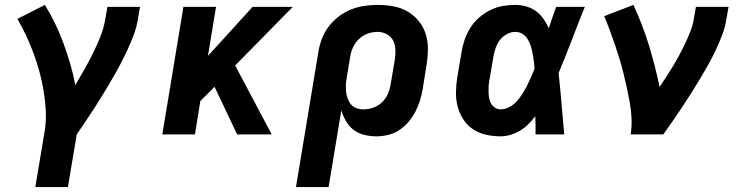

<svg xmlns="http://www.w3.org/2000/svg" viewBox="-20 -548 3040 783"><path d="M257 215H124L163 -18Q169 -59 166.5 -100Q164 -141 157.5 -180Q151 -219 140.5 -257Q130 -295 116.5 -331.5Q103 -368 86.5 -403Q70 -438 51 -471L163 -528Q186 -491 205 -451.5Q224 -412 239 -371Q254 -330 266.5 -287.5Q279 -245 287 -201Q306 -233 324.5 -265.5Q343 -298 359.5 -331.5Q376 -365 389.5 -399Q403 -433 409 -468L418 -520H551L542 -468Q537 -437 525.5 -406Q514 -375 500 -345Q486 -315 470.5 -285.5Q455 -256 438 -227Q421 -198 403.5 -169Q386 -140 368 -112Q350 -84 331 -56Q312 -28 293 0Z M642 0 728 -520H861L828 -320L1010 -520H1174L939 -281L1088 0H947L855 -194L797 -136L775 0Z M1187 215 1278 -334Q1282 -361 1292 -388Q1302 -415 1319.5 -438.5Q1337 -462 1360.5 -480Q1384 -498 1411 -509Q1438 -520 1465.5 -524Q1493 -528 1520 -528Q1552 -528 1583 -522.5Q1614 -517 1640.5 -502Q1667 -487 1686.5 -463.5Q1706 -440 1715.5 -411Q1725 -382 1725 -350Q1725 -318 1720 -286L1704 -186Q1700 -162 1693 -139Q1686 -116 1674.5 -93.5Q1663 -71 1646.5 -51.5Q1630 -32 1609 -18Q1588 -4 1563.5 2Q1539 8 1516 8Q1490 8 1465.5 2Q1441 -4 1422 -18.5Q1403 -33 1391 -54Q1379 -75 1372 -98L1320 215ZM1462 -102Q1482 -102 1502 -109Q1522 -116 1537.5 -130.5Q1553 -145 1561.5 -164.5Q1570 -184 1573 -204L1590 -304Q1593 -324 1592.5 -344.5Q1592 -365 1583.5 -382Q1575 -399 1557.5 -408.5Q1540 -418 1520 -418Q1500 -418 1480 -411Q1460 -404 1444.5 -389.5Q1429 -375 1420 -355.5Q1411 -336 1408 -316L1394 -231Q1391 -216 1390.5 -201.5Q1390 -187 1391.5 -173Q1393 -159 1398 -145.5Q1403 -132 1411.5 -122Q1420 -112 1433.5 -107Q1447 -102 1462 -102Z M2021 8Q1991 8 1962 1.5Q1933 -5 1909 -21Q1885 -37 1869.5 -61Q1854 -85 1846.5 -113.5Q1839 -142 1839.5 -172.5Q1840 -203 1845 -234L1862 -334Q1866 -360 1874.5 -385Q1883 -410 1897.5 -433.5Q1912 -457 1933 -475.5Q1954 -494 1979 -506.5Q2004 -519 2029.5 -523.5Q2055 -528 2081 -528Q2105 -528 2127 -521.5Q2149 -515 2166.5 -502Q2184 -489 2196.5 -471Q2209 -453 2218 -433Q2225 -454 2232.5 -476Q2240 -498 2248 -520H2365Q2338 -453 2312 -385Q2286 -317 2258 -250Q2265 -188 2270 -125Q2275 -62 2281 0H2164Q2164 -18 2164 -36.5Q2164 -55 2163 -74Q2150 -57 2134.5 -41.5Q2119 -26 2100.5 -15Q2082 -4 2061.5 2Q2041 8 2021 8ZM2022 -102Q2040 -102 2057.5 -111.5Q2075 -121 2087.5 -135Q2100 -149 2110.5 -165.5Q2121 -182 2129.5 -199Q2138 -216 2145.5 -233Q2153 -250 2160 -268Q2159 -284 2157 -299.5Q2155 -315 2152 -330.5Q2149 -346 2144.5 -360.5Q2140 -375 2132 -388Q2124 -401 2111 -409.5Q2098 -418 2081 -418Q2064 -418 2046.5 -408.5Q2029 -399 2018 -384Q2007 -369 2001 -351.5Q1995 -334 1992 -316L1975 -216Q1973 -204 1972.5 -192Q1972 -180 1972.5 -168Q1973 -156 1975.5 -144.5Q1978 -133 1984 -123.5Q1990 -114 2000 -108Q2010 -102 2022 -102Z M2552 0Q2557 -33 2555.5 -65Q2554 -97 2548.5 -128Q2543 -159 2536.5 -189Q2530 -219 2522.5 -249.5Q2515 -280 2506 -309.5Q2497 -339 2487 -368Q2477 -397 2466.5 -425.5Q2456 -454 2444 -482L2563 -528Q2600 -449 2626 -364.5Q2652 -280 2670 -193Q2684 -215 2698.5 -237Q2713 -259 2726.5 -281.5Q2740 -304 2752 -326.5Q2764 -349 2775 -372.5Q2786 -396 2795.5 -420Q2805 -444 2809 -468L2818 -520H2951L2942 -468Q2937 -436 2925 -405Q2913 -374 2899 -344Q2885 -314 2868.5 -284.5Q2852 -255 2834.5 -226Q2817 -197 2799 -168.5Q2781 -140 2762.5 -112Q2744 -84 2724.5 -56Q2705 -28 2685 0Z"/></svg>

Font: Iosevka Aile Extrabold
Style: Italic
Weight: 800
Italic angle: -9°
Designer: Belleve Invis
Foundry: Belleve Invis
Version: Version 31.1.0; ttfautohint (v1.8.4)